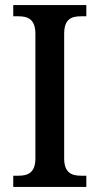

<svg xmlns="http://www.w3.org/2000/svg" viewBox="-20 -734 391 754"><path d="M32 0H319V-44H298C261 -44 232 -56 232 -112V-601C232 -659 260 -670 298 -670H319V-714H32V-670H53C89 -670 119 -659 119 -601V-112C119 -55 89 -44 53 -44H32Z"/></svg>

Font: Noto Serif Lao SemiCondensed Medium
Style: Regular
Weight: 500
Width: 4
Designer: Monotype Design Team
Foundry: Monotype Imaging Inc.
Version: Version 2.003